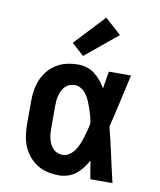

<svg xmlns="http://www.w3.org/2000/svg" viewBox="-88 -855 775 932"><g transform="rotate(10 300.0 -389.0)"><path d="M266 8Q238 8 210.5 2Q183 -4 159.5 -18.5Q136 -33 118 -54.5Q100 -76 89.5 -101.5Q79 -127 75 -154.5Q71 -182 71 -210V-320Q71 -348 75 -375.5Q79 -403 89.5 -428.5Q100 -454 118 -475.5Q136 -497 159.5 -511.5Q183 -526 210.5 -532Q238 -538 266 -538Q288 -538 309 -531.5Q330 -525 347.5 -511.5Q365 -498 379 -481Q393 -464 404 -445Q407 -466 410.5 -487.5Q414 -509 418 -530H527Q512 -465 497.5 -399Q483 -333 467 -268Q484 -201 498.5 -134Q513 -67 529 0H420Q416 -22 412 -44.5Q408 -67 405 -89Q394 -70 380.5 -52Q367 -34 349.5 -20Q332 -6 310 1Q288 8 266 8ZM266 -93Q284 -93 300 -104Q316 -115 326 -130Q336 -145 343 -162Q350 -179 355.5 -197Q361 -215 365.5 -232.5Q370 -250 373 -268Q370 -286 365.5 -303Q361 -320 355 -337Q349 -354 342 -371Q335 -388 325 -402.5Q315 -417 299.5 -427Q284 -437 266 -437Q253 -437 240.5 -432Q228 -427 219 -417.5Q210 -408 204.5 -396.5Q199 -385 195.5 -372Q192 -359 191 -346Q190 -333 190 -320V-210Q190 -197 191 -184Q192 -171 195.5 -158Q199 -145 204.5 -133.5Q210 -122 219 -112.5Q228 -103 240.5 -98Q253 -93 266 -93ZM281 -583 221 -637 360 -786 440 -714Z"/></g></svg>

Font: Iosevka Curly Slab Extended
Style: Bold
Weight: 700
Width: 7
Monospace: yes
Designer: Belleve Invis
Foundry: Belleve Invis
Version: Version 11.1.0; ttfautohint (v1.8.3)